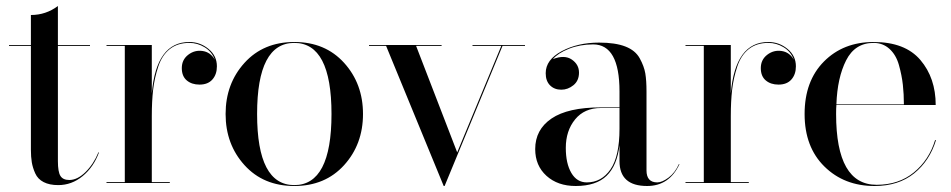

<svg xmlns="http://www.w3.org/2000/svg" viewBox="-20 -610 3170 640"><path d="M310 -102Q292 -53 255.5 -23Q219 7 174 7Q145 7 125.5 -3Q106 -13 97.5 -32Q89 -51 86 -69Q83 -87 83 -111V-457H10V-460H83V-560Q133 -560 173 -590V-460H280V-457H173V-73Q173 -37 181.5 -23.5Q190 -10 211 -10Q238 -10 265 -36.5Q292 -63 308 -102Z M335 -3H396V-457H335V-460H486V-299Q501 -470 611 -470Q647 -470 675 -447Q703 -424 703 -389Q703 -362 688 -345Q673 -328 645 -328Q619 -328 602.5 -342Q586 -356 586 -383Q586 -411 607.5 -427.5Q629 -444 655.5 -440Q682 -436 696 -411Q686 -438 662 -452.5Q638 -467 611 -467Q572 -467 546 -446.5Q520 -426 507.5 -388Q495 -350 490.5 -311.5Q486 -273 486 -223V-3H546V0H335Z M795 -59.5Q732 -129 732 -230Q732 -331 795 -400.5Q858 -470 961 -470Q1064 -470 1127 -400.5Q1190 -331 1190 -230Q1190 -129 1127 -59.5Q1064 10 961 10Q858 10 795 -59.5ZM961 -467Q837 -467 837 -230Q837 7 961 7Q1085 7 1085 -230Q1085 -467 961 -467Z M1504 -102 1651 -457H1555V-460H1730V-457H1655L1462 10H1459L1267 -457H1210V-460H1452V-457H1367Z M1983 -252H2045V-305Q2045 -462 1957 -462Q1913 -462 1876.5 -447.5Q1840 -433 1823 -413Q1862 -428 1886 -411.5Q1910 -395 1910 -368Q1910 -341 1891.5 -326Q1873 -311 1851 -311Q1828 -311 1813.5 -325.5Q1799 -340 1799 -366Q1799 -411 1852.5 -439.5Q1906 -468 1977 -468Q2031 -468 2064.5 -455Q2098 -442 2112.5 -415.5Q2127 -389 2131 -365.5Q2135 -342 2135 -305V-42Q2135 -2 2171 -2Q2187 -2 2208.5 -18Q2230 -34 2243 -63H2245Q2211 10 2137 10Q2045 10 2045 -73V-126Q2037 -58 2002 -24Q1967 10 1899 10Q1839 10 1801.5 -24Q1764 -58 1764 -113Q1764 -178 1818.5 -215Q1873 -252 1983 -252ZM1936 -2Q1985 -2 2015 -45.5Q2045 -89 2045 -181V-250H1983Q1928 -250 1897 -212Q1866 -174 1866 -117Q1866 -65 1884.5 -33.5Q1903 -2 1936 -2Z M2265 -3H2326V-457H2265V-460H2416V-299Q2431 -470 2541 -470Q2577 -470 2605 -447Q2633 -424 2633 -389Q2633 -362 2618 -345Q2603 -328 2575 -328Q2549 -328 2532.5 -342Q2516 -356 2516 -383Q2516 -411 2537.5 -427.5Q2559 -444 2585.5 -440Q2612 -436 2626 -411Q2616 -438 2592 -452.5Q2568 -467 2541 -467Q2502 -467 2476 -446.5Q2450 -426 2437.5 -388Q2425 -350 2420.5 -311.5Q2416 -273 2416 -223V-3H2476V0H2265Z M3100 -143Q3079 -74 3027 -32Q2975 10 2895 10Q2794 10 2728 -55Q2662 -120 2662 -230Q2662 -340 2726.5 -405Q2791 -470 2892 -470Q2997 -470 3048 -410Q3099 -350 3099 -260H2768Q2767 -250 2767 -230Q2767 6 2902 6Q2976 6 3026.5 -35.5Q3077 -77 3097 -143ZM2892 -467Q2830 -467 2800.5 -409Q2771 -351 2768 -262H2993Q2993 -296 2989.5 -327.5Q2986 -359 2976.5 -393Q2967 -427 2945 -447Q2923 -467 2892 -467Z"/></svg>

Font: Bodoni* 72
Style: Regular
Weight: 400
Version: Version 1.003